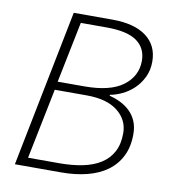

<svg xmlns="http://www.w3.org/2000/svg" viewBox="-76 -727 723 794"><g transform="rotate(10 285.5 -329.5)"><path d="M39 0 170 -659H332Q425 -659 475 -621.5Q525 -584 525 -516Q525 -480 511 -451Q497 -422 475 -401Q453 -380 426.5 -367.5Q400 -355 376 -351V-347Q400 -341 422.5 -330Q445 -319 462.5 -302Q480 -285 490 -261.5Q500 -238 500 -207Q500 -154 480.5 -115Q461 -76 426 -50.5Q391 -25 342 -12.5Q293 0 234 0ZM154 -367H266Q375 -367 428.5 -407.5Q482 -448 482 -512Q482 -565 442 -594Q402 -623 315 -623H206ZM88 -36H219Q273 -36 317 -45Q361 -54 392.5 -74Q424 -94 441 -126Q458 -158 458 -204Q458 -260 412.5 -296Q367 -332 282 -332H148Z"/></g></svg>

Font: TypoPRO Source Sans Pro
Style: Italic
Weight: 300
Italic angle: -11°
Designer: Paul D. Hunt
Foundry: Adobe Systems Incorporated
Version: Version 1.075;PS 2.000;hotconv 1.0.86;makeotf.lib2.5.63406